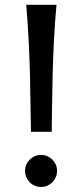

<svg xmlns="http://www.w3.org/2000/svg" viewBox="-20 -757 338 790"><path d="M83 -53.7Q83 -67.4 88.1 -79.3Q93.3 -91.3 102.3 -100.3Q111.3 -109.4 123.3 -114.5Q135.3 -119.6 148.9 -119.6Q162.6 -119.6 174.6 -114.5Q186.5 -109.4 195.6 -100.3Q204.6 -91.3 209.7 -79.3Q214.8 -67.4 214.8 -53.7Q214.8 -40 209.7 -28.1Q204.6 -16.1 195.6 -7.1Q186.5 2 174.6 7.1Q162.6 12.2 148.9 12.2Q135.3 12.2 123.3 7.1Q111.3 2 102.3 -7.1Q93.3 -16.1 88.1 -28.1Q83 -40 83 -53.7ZM107.4 -214.8Q106 -268.1 105.5 -326.4Q105 -384.8 103.3 -449.7Q101.6 -514.6 98.1 -586.2Q94.7 -657.7 87.9 -737.3H212.4Q205.1 -657.7 201.7 -586.2Q198.2 -514.6 196.5 -449.7Q194.8 -384.8 194.3 -326.4Q193.8 -268.1 192.9 -214.8Z"/></svg>

Font: Andika Afr
Style: Regular
Weight: 400
Designer: Victor Gaultney, Annie Olsen, Julie Remington, Don Collingsworth, Eric Hays, Becca Hirsbrunner
Foundry: SIL International
Version: Version 5.000